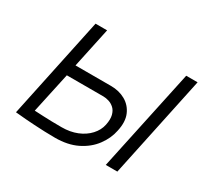

<svg xmlns="http://www.w3.org/2000/svg" viewBox="-111 -656 870 819"><g transform="rotate(30 324.0 -246.5)"><path d="M485 0H542L648 -501H592ZM336 -303H161L203 -500H146L41 -3Q45 -3 58.5 -1.5Q72 0 92 1.5Q112 3 136.5 4.5Q161 6 187.5 7Q214 8 239 8Q302 8 347.5 -14.5Q393 -37 420.5 -74Q448 -111 456 -152Q467 -201 452.5 -234.5Q438 -268 407 -285.5Q376 -303 336 -303ZM241 -45Q217 -45 193 -45.5Q169 -46 149.5 -47Q130 -48 118.5 -48.5Q107 -49 107 -49L150 -248H330Q343 -248 357.5 -243.5Q372 -239 384 -228Q396 -217 401 -197.5Q406 -178 400 -149Q394 -120 372 -96Q350 -72 316.5 -58.5Q283 -45 241 -45Z"/></g></svg>

Font: Advent Pro
Style: Italic
Weight: 400
Italic angle: -12°
Designer: VivaRado, Andreas Kalpakidis
Foundry: VivaRado, Andreas Kalpakidis
Version: Version 3.000